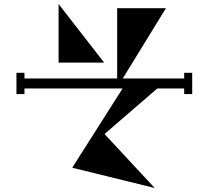

<svg xmlns="http://www.w3.org/2000/svg" viewBox="-20 -859 1040 957"><path d="M272 -839 499 -547H272ZM898 -496H938V-390H898V-418H764L501 -191L751 78L340 -23L591 -418H102V-390H62V-496H102V-468H564V-818H807L592 -468H898Z"/></svg>

Font: Chokokutai
Style: Regular
Weight: 400
Designer: 108号,108go
Foundry: Font Zone 108
Version: Version 1.000; ttfautohint (v1.8.3)